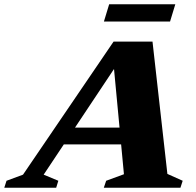

<svg xmlns="http://www.w3.org/2000/svg" viewBox="-90 -877 918 897"><path d="M168 -202.5 194.5 -281H532L505.5 -202.5ZM692 -64.5 763.5 -32.5 753 0H395L406 -32.5L489 -63L439 -593.5L471.5 -598L114 -61L182.5 -32.5L172.5 0H-70L-59.5 -32.5L17.5 -61L440.5 -682.5H622.5ZM395.5 -776.5 420 -857H729L704.5 -776.5Z"/></svg>

Font: Newsreader ExtraBold
Style: Italic
Weight: 800
Italic angle: -17°
Designer: Hugues Gentile
Foundry: Production Type
Version: Version 1.003